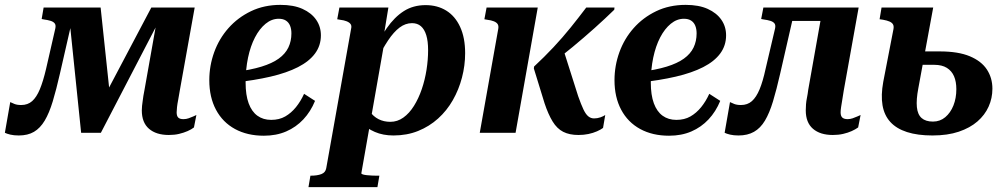

<svg xmlns="http://www.w3.org/2000/svg" viewBox="-25 -545 4120 788"><path d="M388 -514H255L308 0H389L656 -514H596L398 -139L428 -137ZM164 -262Q152 -211 138.5 -178.5Q125 -146 107 -130Q89 -114 62 -114Q45 -114 34 -118.5Q23 -123 17 -126L-5 0Q3 4 17.5 7.5Q32 11 52 11Q89 11 114.5 -4Q140 -19 158.5 -50Q177 -81 191.5 -129Q206 -177 221 -243L283 -514H154L146 -467L156 -465Q171 -463 182.5 -459.5Q194 -456 199.5 -449Q205 -442 202 -428ZM700 -84Q700 -92 701.5 -105.5Q703 -119 706.5 -136.5Q710 -154 713 -174L774 -514H628L568 -176Q565 -163 563.5 -151.5Q562 -140 560.5 -130Q559 -120 558 -110.5Q557 -101 557 -92Q557 -42 586.5 -16.5Q616 9 668 9Q691 9 710 4.5Q729 0 745 -7Q761 -14 771 -22L781 -73Q777 -71 768 -67Q759 -63 749 -59.5Q739 -56 728 -56Q713 -56 706.5 -62.5Q700 -69 700 -84Z M1058 12Q990 12 939.5 -15.5Q889 -43 861.5 -94.5Q834 -146 834 -216Q834 -275 854 -330.5Q874 -386 912.5 -429.5Q951 -473 1005 -499Q1059 -525 1126 -525Q1180 -525 1216.5 -508.5Q1253 -492 1272.5 -464Q1292 -436 1292 -400Q1292 -358 1268 -325.5Q1244 -293 1198 -269.5Q1152 -246 1085.5 -230.5Q1019 -215 934 -206L941 -250Q1004 -258 1048 -271.5Q1092 -285 1119 -304.5Q1146 -324 1158.5 -350Q1171 -376 1171 -408Q1171 -426 1165.5 -439.5Q1160 -453 1148.5 -460.5Q1137 -468 1119 -468Q1090 -468 1065 -447.5Q1040 -427 1021.5 -391.5Q1003 -356 993 -308.5Q983 -261 983 -206Q983 -155 995.5 -121Q1008 -87 1031.5 -70Q1055 -53 1088 -53Q1121 -53 1145.5 -67Q1170 -81 1189.5 -105Q1209 -129 1223 -160L1268 -131Q1250 -87 1220 -55Q1190 -23 1149.5 -5.5Q1109 12 1058 12Z M1241 223 1249 176H1251Q1277 176 1294 169.5Q1311 163 1314 145L1416 -427Q1419 -439 1414 -446Q1409 -453 1398 -457.5Q1387 -462 1370 -464L1359 -466L1368 -514H1569L1547 -380L1556 -391L1458 166Q1458 169 1464.5 171Q1471 173 1481 174Q1491 175 1501.5 175.5Q1512 176 1519 176H1532L1524 223ZM1417 -98 1471 -139Q1478 -109 1492.5 -88Q1507 -67 1528.5 -56Q1550 -45 1577 -45Q1606 -45 1630.5 -62.5Q1655 -80 1674 -110.5Q1693 -141 1706 -179Q1719 -217 1725.5 -258.5Q1732 -300 1732 -339Q1732 -376 1724.5 -400.5Q1717 -425 1702.5 -437.5Q1688 -450 1666 -450Q1639 -450 1615 -432Q1591 -414 1568 -379.5Q1545 -345 1520 -295L1499 -317Q1530 -383 1562 -429Q1594 -475 1632.5 -499.5Q1671 -524 1722 -524Q1770 -524 1806.5 -501.5Q1843 -479 1863.5 -434.5Q1884 -390 1884 -327Q1884 -276 1871 -226.5Q1858 -177 1833.5 -134Q1809 -91 1773 -58.5Q1737 -26 1691 -7.5Q1645 11 1590 11Q1547 11 1513.5 -3.5Q1480 -18 1456 -42.5Q1432 -67 1417 -98Z M2348 -150 2286 -345 2228 -276Q2279 -314 2325.5 -352.5Q2372 -391 2415 -429.5Q2458 -468 2496 -505L2497 -514H2381Q2350 -473 2317 -432Q2284 -391 2246.5 -351Q2209 -311 2167 -272L2166 -264L2210 -121Q2225 -76 2243 -46.5Q2261 -17 2286.5 -4Q2312 9 2349 9Q2371 9 2390 5Q2409 1 2425 -6Q2441 -13 2450 -20L2459 -73Q2452 -68 2439.5 -63.5Q2427 -59 2413 -59Q2400 -59 2389.5 -67.5Q2379 -76 2369.5 -96Q2360 -116 2348 -150ZM1944 0H2091L2182 -514H1972L1963 -466L1974 -464Q1991 -462 2002 -457.5Q2013 -453 2017.5 -446Q2022 -439 2020 -427Z M2721 12Q2653 12 2602.5 -15.5Q2552 -43 2524.5 -94.5Q2497 -146 2497 -216Q2497 -275 2517 -330.5Q2537 -386 2575.5 -429.5Q2614 -473 2668 -499Q2722 -525 2789 -525Q2843 -525 2879.5 -508.5Q2916 -492 2935.5 -464Q2955 -436 2955 -400Q2955 -358 2931 -325.5Q2907 -293 2861 -269.5Q2815 -246 2748.5 -230.5Q2682 -215 2597 -206L2604 -250Q2667 -258 2711 -271.5Q2755 -285 2782 -304.5Q2809 -324 2821.5 -350Q2834 -376 2834 -408Q2834 -426 2828.5 -439.5Q2823 -453 2811.5 -460.5Q2800 -468 2782 -468Q2753 -468 2728 -447.5Q2703 -427 2684.5 -391.5Q2666 -356 2656 -308.5Q2646 -261 2646 -206Q2646 -155 2658.5 -121Q2671 -87 2694.5 -70Q2718 -53 2751 -53Q2784 -53 2808.5 -67Q2833 -81 2852.5 -105Q2872 -129 2886 -160L2931 -131Q2913 -87 2883 -55Q2853 -23 2812.5 -5.5Q2772 12 2721 12Z M3117 -262Q3106 -211 3092.5 -178.5Q3079 -146 3061 -130Q3043 -114 3016 -114Q2999 -114 2988 -118.5Q2977 -123 2971 -126L2949 0Q2957 4 2971.5 7.5Q2986 11 3006 11Q3043 11 3069.5 -4Q3096 -19 3114.5 -50Q3133 -81 3147.5 -129Q3162 -177 3177 -243L3239 -514H3108L3099 -467L3110 -465Q3125 -463 3136.5 -459.5Q3148 -456 3153.5 -449Q3159 -442 3156 -428ZM3195 -459H3411L3424 -514H3206ZM3425 -84Q3425 -92 3427 -105.5Q3429 -119 3432 -136.5Q3435 -154 3438 -174L3499 -514H3352L3292 -176Q3290 -159 3287 -144.5Q3284 -130 3283 -117Q3282 -104 3282 -92Q3282 -42 3311.5 -16.5Q3341 9 3393 9Q3416 9 3435.5 4.5Q3455 0 3470.5 -7Q3486 -14 3497 -22L3507 -73Q3502 -71 3493.5 -67Q3485 -63 3474.5 -59.5Q3464 -56 3454 -56Q3439 -56 3432 -62.5Q3425 -69 3425 -84Z M3802 11Q3741 11 3697.5 -3Q3654 -17 3629 -44.5Q3604 -72 3597 -113Q3590 -154 3600 -209L3642 -426Q3644 -438 3640 -445Q3636 -452 3626 -456.5Q3616 -461 3599 -464L3585 -466L3593 -514H3805L3744 -183Q3735 -136 3738 -105.5Q3741 -75 3757.5 -60.5Q3774 -46 3804 -46Q3833 -46 3854.5 -64Q3876 -82 3888 -112Q3900 -142 3900 -179Q3900 -210 3890.5 -232Q3881 -254 3861 -266.5Q3841 -279 3809 -279H3680L3692 -334H3832Q3908 -334 3955.5 -314Q4003 -294 4025.5 -259.5Q4048 -225 4048 -181Q4048 -142 4032.5 -107.5Q4017 -73 3986.5 -46.5Q3956 -20 3910 -4.5Q3864 11 3802 11Z"/></svg>

Font: Roboto Serif 72pt SemiCondensed SemiBold
Style: Italic
Weight: 600
Width: 4
Italic angle: -10°
Designer: Greg Gazdowicz
Foundry: Commercial Type
Version: Version 1.008